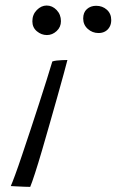

<svg xmlns="http://www.w3.org/2000/svg" viewBox="-20 -692 432 712"><path d="M92 1Q85 1 70.8 0.5Q56.5 0 42.2 -0.8Q28 -1.5 20 -2Q25 -13 36.2 -43.5Q47.5 -74 62 -117.5Q76.5 -161 93 -210.2Q109.5 -259.5 125 -308Q140.5 -356.5 153.5 -397.2Q166.5 -438 174 -464Q181 -466.5 190.5 -467.5Q200 -468.5 210.5 -469Q221 -469.5 230 -469.5Q226 -453.5 216 -417Q206 -380.5 192.5 -332.5Q179 -284.5 164.2 -232.8Q149.5 -181 135.5 -133.2Q121.5 -85.5 110 -50Q98.5 -14.5 92 1ZM154 -562Q133.5 -562 116.8 -576Q100 -590 100 -613Q100 -638 116.5 -654.8Q133 -671.5 153 -671.5Q174 -671.5 190 -654.8Q206 -638 206 -613.5Q206 -591.5 190 -576.8Q174 -562 154 -562ZM345.5 -569.5Q322.5 -569.5 305.5 -584.8Q288.5 -600 288.5 -623.5Q288.5 -646 302.2 -658.2Q316 -670.5 336.5 -670.5Q360 -670.5 376.2 -656Q392.5 -641.5 392.5 -617.5Q392.5 -602.5 386.2 -591.8Q380 -581 369.5 -575.2Q359 -569.5 345.5 -569.5Z"/></svg>

Font: Grandstander Thin ExtraLight
Style: Italic
Weight: 250
Italic angle: -15°
Version: Version 1.200